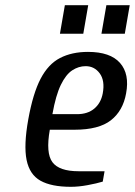

<svg xmlns="http://www.w3.org/2000/svg" viewBox="-20 -710 520 740"><path d="M253 10Q178 10 136 -13.5Q94 -37 82.5 -93.5Q71 -150 89 -250Q107 -350 136.5 -406.5Q166 -463 211.5 -486.5Q257 -510 319 -510Q405 -510 442.5 -467.5Q480 -425 466 -350Q454 -283 407.5 -246.5Q361 -210 267 -210H172Q156 -120 182 -85Q208 -50 283 -50H383L376 -10Q353 -3 318 3.5Q283 10 253 10ZM182 -270H277Q318 -270 343.5 -291.5Q369 -313 376 -350Q385 -399 364.5 -427Q344 -455 310 -455Q283 -455 258.5 -439Q234 -423 214.5 -383Q195 -343 182 -270ZM371 -580 390 -690H480L461 -580ZM211 -580 230 -690H320L301 -580Z"/></svg>

Font: Cuprum
Style: Italic
Weight: 400
Italic angle: -10°
Designer: Jovanny Lemonad
Foundry: Jovanny Lemonad
Version: Version 3.000